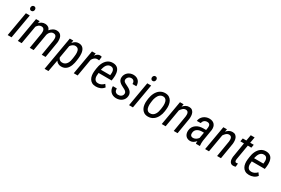

<svg xmlns="http://www.w3.org/2000/svg" viewBox="112 -2069 5305 3619"><g transform="rotate(30 2764.5 -259.0)"><path d="M129.4 -668C128.9 -660.6 129.9 -654.3 132.3 -647.9C134.3 -641.6 137.2 -635.7 141.6 -631.3C145.5 -626.5 150.4 -622.6 156.2 -620.1C162.1 -617.7 168.9 -616.2 176.3 -616.7C190.9 -617.2 202.6 -622.6 211.4 -632.8C219.7 -643.1 224.6 -655.3 225.1 -669.4C225.6 -676.8 224.6 -683.6 222.7 -689.9C220.2 -696.3 217.3 -701.7 213.4 -706.5C209 -710.9 204.1 -714.8 198.2 -717.8C191.9 -720.2 185.1 -721.7 177.7 -721.2C163.1 -720.7 151.4 -714.8 143.1 -704.6C134.8 -694.3 129.9 -682.1 129.4 -668ZM18.1 0H102.5L194.3 -528.3H109.9Z M398.9 -479.5 409.2 -528.8 330.6 -528.3 238.8 0H322.8L391.1 -396.5C402.3 -415.5 416 -431.2 432.1 -443.8C448.2 -456.1 467.8 -462.4 491.2 -461.9C507.3 -461.4 520 -457.5 529.3 -450.7C538.6 -443.4 545.9 -434.6 550.3 -423.8C554.7 -413.1 557.1 -400.9 557.6 -387.7C558.1 -374 558.1 -360.8 556.6 -347.7L498.5 0H583.5L643.6 -352.1V-354.5C645.5 -367.7 649.4 -380.4 655.8 -393.6C661.6 -406.7 669.4 -418.5 678.7 -428.7C688 -439 698.7 -447.3 710.9 -453.6C723.1 -460 736.3 -462.9 750.5 -462.4C767.1 -462.4 780.3 -459 790 -452.1C799.3 -445.3 806.6 -436.5 811 -425.8C815.4 -415 817.9 -402.8 818.4 -389.2C818.8 -375.5 818.4 -361.8 816.9 -348.1L759.3 0H842.8L900.9 -347.2C903.3 -370.1 903.3 -392.6 901.4 -415C899.4 -437.5 894 -458 885.7 -476.1C877 -494.1 864.3 -508.8 847.7 -520.5C830.6 -531.7 808.6 -538.1 781.7 -538.6C751.5 -539.1 724.6 -531.7 701.2 -517.6C677.2 -503.4 656.2 -484.9 637.7 -461.9C629.4 -486.8 615.7 -505.4 596.7 -518.1C577.1 -530.8 554.7 -537.6 528.8 -538.1C502.4 -538.6 478.5 -533.7 457.5 -523.4C436 -513.2 416.5 -498.5 398.9 -479.5Z M1386.2 -239.3 1392.6 -288.1C1394.5 -305.7 1396 -324.2 1396.5 -343.3C1397 -362.3 1396.5 -381.3 1394 -399.9C1391.6 -418 1387.7 -435.5 1381.8 -452.1C1376 -468.8 1367.7 -483.4 1357.4 -496.1C1347.2 -508.8 1334 -519 1317.9 -526.9C1301.8 -534.2 1282.7 -538.1 1259.8 -538.6C1231.9 -539.1 1208 -532.7 1187 -520.5C1166 -507.8 1147.5 -490.7 1131.3 -469.7L1141.1 -528.8L1065.4 -528.3L938.5 203.1H1022.5L1069.8 -50.8C1083 -30.8 1099.1 -15.6 1118.7 -5.9C1137.7 4.4 1159.2 9.8 1183.1 10.3C1206.5 10.7 1227.5 7.8 1246.1 1.5C1264.2 -5.4 1280.8 -14.6 1294.9 -26.9C1309.1 -39.1 1321.8 -53.2 1332 -69.8C1342.3 -85.9 1351.1 -103.5 1358.4 -122.1C1365.7 -140.6 1371.6 -160.2 1376 -180.2C1380.4 -200.2 1383.8 -219.7 1386.2 -239.3ZM1309.1 -289.1 1302.7 -238.8C1300.3 -218.3 1295.9 -197.3 1290.5 -176.3C1284.7 -155.3 1276.4 -136.2 1265.6 -119.1C1254.4 -102.1 1240.7 -87.9 1223.6 -77.6C1206.5 -67.4 1185.5 -62.5 1160.6 -63.5C1140.1 -64.5 1123.5 -70.3 1110.4 -80.6C1097.2 -90.8 1086.9 -105.5 1079.6 -124L1127 -399.9C1133.3 -408.7 1140.1 -417 1147.5 -424.8C1154.8 -432.1 1162.6 -439 1170.9 -444.3C1179.2 -449.7 1188 -454.1 1197.8 -457.5C1207.5 -460.9 1218.3 -462.4 1229.5 -461.9C1244.6 -461.4 1257.8 -458.5 1268.1 -453.1C1278.3 -447.8 1286.6 -440.4 1293 -431.6C1299.3 -422.4 1303.7 -412.1 1306.6 -400.4C1309.6 -388.7 1311.5 -376.5 1312.5 -363.8C1313 -350.6 1313 -337.9 1312.5 -325.2C1311.5 -312 1310.5 -300.3 1309.1 -289.1Z M1749.5 -447.8 1758.8 -531.7C1752.9 -533.2 1747.1 -535.2 1741.2 -536.6C1735.4 -538.1 1729 -538.6 1722.7 -539.1C1710.9 -539.6 1700.2 -538.1 1689.9 -534.7C1679.7 -531.2 1670.4 -526.9 1662.1 -521C1653.8 -514.6 1646 -507.8 1638.7 -500C1631.3 -491.7 1624.5 -483.4 1618.2 -474.6L1629.9 -528.8L1548.3 -528.3L1456.5 0H1541L1606.4 -378.4C1612.3 -388.7 1618.7 -398.4 1626 -407.7C1632.8 -416.5 1640.6 -424.3 1649.4 -431.2C1657.7 -437.5 1667.5 -442.9 1677.7 -446.8C1688 -450.2 1699.2 -452.1 1711.9 -452.1C1718.3 -452.1 1724.6 -451.7 1731 -451.2C1737.3 -450.2 1743.2 -449.2 1749.5 -447.8Z M1937.5 9.8C1971.2 10.3 2002.9 4.4 2033.7 -8.3C2064.5 -21 2089.8 -41 2110.8 -68.4L2071.3 -123.5C2062.5 -114.7 2053.7 -106.4 2044.4 -99.1C2035.2 -91.8 2024.9 -85.4 2014.6 -80.1C2004.4 -74.7 1993.2 -70.8 1981.9 -67.9C1970.2 -64.9 1958 -63.5 1945.3 -64C1922.9 -64.5 1905.3 -69.3 1892.1 -79.6C1878.9 -89.8 1869.6 -102.5 1863.8 -118.2C1857.4 -133.8 1854.5 -150.9 1854 -169.9C1853.5 -188.5 1855 -207 1857.9 -225.1L1859.9 -238.8L2143.1 -238.3L2150.4 -288.6C2152.8 -307.6 2154.3 -327.1 2154.8 -347.2C2155.3 -366.7 2153.8 -385.7 2150.9 -404.3C2147.9 -422.4 2143.1 -439.5 2136.7 -455.6C2130.4 -471.7 2121.1 -485.4 2109.9 -497.6C2098.1 -509.8 2084 -519 2066.9 -526.4C2049.8 -533.7 2029.3 -537.6 2005.9 -538.1C1981.9 -538.6 1960 -536.1 1940.4 -529.8C1920.4 -523.4 1902.8 -514.2 1887.2 -502.4C1871.1 -490.2 1857.4 -476.6 1845.2 -460.4C1833 -444.3 1822.3 -426.8 1813.5 -407.7C1804.7 -388.7 1797.4 -368.7 1792 -348.1C1786.6 -327.1 1782.2 -306.6 1779.8 -285.6L1772.5 -226.1C1769 -195.8 1769.5 -166.5 1773.4 -138.7C1777.3 -110.4 1785.6 -85.4 1798.8 -63.5C1811.5 -41.5 1829.1 -23.9 1852.1 -10.7C1875 2.4 1903.3 9.3 1937.5 9.8ZM2000.5 -464.4C2019 -463.4 2033.7 -458.5 2044.4 -449.7C2054.7 -440.4 2062.5 -429.2 2066.9 -416C2071.3 -402.3 2073.7 -387.7 2074.2 -371.6C2074.2 -355.5 2073.2 -339.8 2071.3 -324.7L2068.8 -312L1866.2 -312.5C1870.6 -330.6 1875.5 -348.6 1881.8 -367.2C1888.2 -385.7 1896.5 -402.3 1906.7 -417.5C1917 -432.1 1929.7 -443.8 1944.8 -452.6C1960 -461.4 1978.5 -465.3 2000.5 -464.4Z M2480 -139.2C2478.5 -126.5 2474.6 -115.7 2468.8 -106.4C2462.4 -97.2 2455.1 -89.4 2446.3 -83C2437 -76.7 2427.2 -71.8 2416 -68.8C2404.8 -65.9 2393.6 -64.5 2381.8 -64.5C2367.7 -64.5 2355.5 -66.9 2345.2 -71.8C2335 -76.2 2326.2 -83 2319.8 -91.3C2313.5 -99.6 2308.6 -109.4 2306.2 -120.6C2303.2 -131.8 2301.8 -144.5 2302.2 -157.7L2217.3 -158.2C2216.3 -133.3 2219.7 -110.8 2227.1 -90.8C2234.4 -70.3 2245.6 -52.7 2259.8 -38.1C2273.9 -23.4 2291 -11.7 2311 -3.4C2331.1 4.9 2353.5 9.3 2377.9 9.8C2401.9 10.3 2424.8 7.3 2446.8 0.5C2468.8 -6.3 2487.8 -16.6 2504.9 -29.8C2521.5 -43 2535.2 -59.1 2545.9 -78.6C2556.2 -98.1 2562.5 -120.6 2564 -145.5C2565.4 -168 2562 -187.5 2554.7 -203.6C2547.4 -219.7 2537.1 -234.4 2523.9 -246.6C2510.7 -258.8 2496.1 -270 2479 -279.3C2461.9 -288.6 2444.8 -297.9 2427.2 -306.2C2418 -310.5 2409.2 -314.9 2399.9 -319.8C2390.6 -324.2 2382.8 -329.6 2376 -335.9C2368.7 -342.3 2363.3 -349.6 2359.9 -357.9C2356 -366.2 2355 -376 2356.4 -387.2C2357.9 -398.9 2361.8 -409.7 2367.2 -418.9C2372.6 -428.2 2378.9 -436.5 2387.2 -443.4C2395 -449.7 2404.3 -455.1 2414.6 -458.5C2424.8 -461.9 2436 -463.4 2447.8 -463.4C2460 -462.9 2470.7 -460.4 2480 -456.1C2488.8 -451.2 2496.1 -444.8 2502 -437C2507.3 -429.2 2511.7 -419.9 2514.2 -409.7C2516.6 -399.4 2517.6 -388.7 2517.1 -377.4H2600.6C2601.6 -400.4 2598.6 -421.9 2592.3 -441.4C2585.9 -460.9 2576.2 -478 2563.5 -492.2C2550.3 -506.3 2534.7 -517.1 2516.1 -525.4C2497.1 -533.2 2476.1 -537.6 2452.6 -538.1C2429.7 -538.6 2408.2 -535.2 2387.2 -528.3C2366.2 -521 2347.2 -510.7 2331.1 -497.6C2314.9 -483.9 2301.8 -467.3 2291.5 -448.2C2281.2 -429.2 2275.4 -407.7 2273.9 -384.3C2272.5 -362.8 2275.4 -344.2 2282.2 -328.6C2289.1 -313 2298.8 -299.3 2311 -287.6C2323.2 -275.9 2336.9 -265.6 2353 -256.3C2368.7 -247.1 2384.8 -238.3 2401.9 -230C2411.1 -225.6 2420.4 -220.7 2430.7 -215.3C2440.9 -210 2449.7 -203.6 2457.5 -196.3C2465.3 -189 2471.7 -180.7 2476.1 -171.4C2480.5 -162.1 2481.4 -151.4 2480 -139.2Z M2771 -668C2770.5 -660.6 2771.5 -654.3 2773.9 -647.9C2775.9 -641.6 2778.8 -635.7 2783.2 -631.3C2787.1 -626.5 2792 -622.6 2797.9 -620.1C2803.7 -617.7 2810.5 -616.2 2817.9 -616.7C2832.5 -617.2 2844.2 -622.6 2853 -632.8C2861.3 -643.1 2866.2 -655.3 2866.7 -669.4C2867.2 -676.8 2866.2 -683.6 2864.3 -689.9C2861.8 -696.3 2858.9 -701.7 2855 -706.5C2850.6 -710.9 2845.7 -714.8 2839.8 -717.8C2833.5 -720.2 2826.7 -721.7 2819.3 -721.2C2804.7 -720.7 2793 -714.8 2784.7 -704.6C2776.4 -694.3 2771.5 -682.1 2771 -668ZM2659.7 0H2744.1L2835.9 -528.3H2751.5Z M2911.6 -287.6 2905.8 -238.8C2902.3 -210 2902.8 -180.7 2906.7 -151.4C2910.2 -122.1 2918.5 -95.7 2931.2 -72.3C2943.8 -48.3 2961.4 -29.3 2983.9 -14.2C3006.3 1 3034.7 8.8 3068.4 9.8C3092.3 10.3 3114.3 7.8 3134.3 1.5C3154.3 -4.9 3172.4 -13.7 3188.5 -24.9C3204.6 -36.1 3219.2 -49.8 3232.4 -65.9C3245.1 -82 3256.3 -99.1 3265.6 -117.7C3274.9 -136.2 3282.7 -155.8 3289.1 -176.8C3294.9 -197.3 3299.3 -217.8 3302.2 -238.8L3308.1 -288.6C3311.5 -317.9 3311 -347.2 3307.1 -376.5C3303.2 -405.8 3294.9 -432.1 3282.7 -456.1C3270 -479.5 3252.4 -499 3230 -514.2C3207.5 -529.3 3179.2 -537.1 3145.5 -538.1C3121.6 -538.6 3100.1 -536.1 3080.1 -529.8C3060.1 -523.4 3041.5 -514.6 3025.4 -503.4C3009.3 -491.7 2994.6 -478 2981.9 -461.9C2968.8 -445.8 2957.5 -428.2 2948.2 -409.2C2939 -390.1 2931.2 -370.6 2925.3 -350.1C2918.9 -329.1 2914.6 -308.6 2911.6 -287.6ZM2989.7 -238.3 2996.1 -288.6C2997.6 -301.3 3000.5 -314.5 3003.9 -328.6C3007.3 -342.3 3012.2 -356 3017.6 -369.1C3022.9 -382.3 3029.3 -394.5 3037.1 -406.7C3044.4 -418.5 3053.2 -428.7 3063.5 -437.5C3073.7 -446.3 3085 -453.1 3097.7 -458C3110.4 -462.9 3124.5 -464.8 3140.1 -464.4C3154.8 -463.9 3167 -460.4 3177.2 -454.6C3187.5 -448.7 3195.8 -440.9 3202.6 -431.6C3209 -422.4 3214.4 -411.6 3217.8 -399.9C3221.2 -387.7 3223.6 -375.5 3225.1 -362.8C3226.6 -349.6 3227.1 -336.9 3226.6 -324.2C3226.1 -311.5 3225.1 -299.8 3224.1 -289.1L3217.8 -238.8C3215.3 -218.3 3210.9 -197.3 3204.6 -176.3C3198.2 -155.3 3189.9 -136.2 3178.7 -119.1C3167.5 -102.1 3153.3 -87.9 3136.2 -77.6C3119.1 -67.4 3098.1 -62.5 3073.2 -63.5C3058.6 -64 3046.4 -67.4 3036.1 -73.2C3025.9 -79.1 3017.6 -86.9 3011.2 -96.2C3004.9 -105.5 2999.5 -115.7 2996.1 -127.9C2992.7 -139.6 2990.2 -151.9 2988.8 -165C2987.3 -177.7 2986.8 -190.4 2987.3 -203.1C2987.8 -215.3 2988.3 -227.1 2989.7 -238.3Z M3531.2 -471.2 3542.5 -528.8 3463.4 -528.3 3371.6 0H3456.1L3522.5 -384.3C3528.8 -393.6 3535.6 -403.3 3543 -412.6C3550.3 -421.9 3558.1 -430.7 3567.4 -438C3576.2 -445.3 3585.9 -451.7 3596.7 -456.1C3606.9 -460.4 3618.7 -462.9 3630.9 -462.4C3647 -461.9 3659.2 -458.5 3668 -451.2C3676.8 -443.8 3683.1 -434.6 3687 -423.3C3690.4 -412.1 3692.4 -399.4 3692.4 -386.2C3692.4 -373 3691.9 -359.9 3690.4 -347.7L3632.3 0H3716.3L3773.9 -346.2C3776.4 -367.7 3776.9 -389.6 3775.4 -412.1C3773.9 -434.6 3769 -455.1 3761.2 -473.6C3752.9 -492.2 3741.2 -507.3 3725.6 -519.5C3709.5 -531.7 3688.5 -537.6 3662.1 -538.1C3635.3 -538.6 3610.8 -532.2 3589.4 -520C3567.4 -507.3 3548.3 -491.2 3531.2 -471.2Z M4114.7 0H4199.7L4200.7 -8.3C4199.2 -26.9 4198.2 -44.9 4197.8 -62C4197.3 -79.1 4198.2 -96.7 4201.2 -115.2L4244.1 -375.5C4246.6 -399.9 4245.1 -421.9 4240.2 -441.9C4235.4 -461.9 4227.1 -479 4214.8 -493.2C4202.6 -507.3 4187.5 -518.1 4168.9 -526.4C4149.9 -534.2 4128.4 -538.1 4103.5 -538.6C4080.6 -539.1 4058.1 -535.6 4036.6 -528.3C4014.6 -521 3995.1 -510.3 3978 -496.6C3960.9 -482.4 3946.3 -465.8 3935.1 -446.8C3923.8 -427.2 3917 -405.8 3914.6 -381.8L3998 -382.3C4000.5 -394.5 4004.4 -405.3 4009.8 -415.5C4015.1 -425.8 4022.5 -434.6 4030.8 -441.9C4039.1 -449.2 4048.3 -454.6 4059.1 -458.5C4069.8 -462.4 4081.5 -464.4 4094.7 -464.4C4108.9 -464.4 4120.1 -462.4 4129.4 -458C4138.7 -453.6 4145.5 -447.3 4150.9 -439.9C4155.8 -432.1 4159.2 -422.9 4160.6 -412.1C4162.1 -401.4 4162.1 -389.6 4160.6 -377L4152.3 -320.8H4089.4C4061 -320.8 4033.7 -317.4 4007.3 -310.1C3981 -302.7 3957.5 -291.5 3937 -276.4C3916 -261.2 3898.9 -242.7 3885.7 -220.2C3872.6 -197.3 3864.7 -170.9 3862.8 -140.1C3861.3 -118.7 3863.3 -98.6 3868.7 -80.6C3873.5 -62.5 3881.3 -46.4 3892.6 -33.2C3903.8 -19.5 3917.5 -8.8 3934.6 -1.5C3951.2 6.3 3970.7 10.3 3993.2 10.3C4005.9 10.3 4018.1 8.3 4029.3 4.9C4040.5 1.5 4051.3 -3.4 4061.5 -9.8C4071.3 -15.6 4080.6 -22.9 4089.4 -31.2C4098.1 -39.6 4106.4 -48.3 4114.3 -57.6C4113.3 -47.9 4112.8 -38.1 4112.3 -28.8C4111.8 -19.5 4112.8 -9.8 4114.7 0ZM4010.7 -67.9C3997.6 -67.9 3986.8 -69.8 3978.5 -74.2C3970.2 -78.1 3963.4 -84 3959 -91.3C3954.1 -98.6 3951.2 -106.9 3949.7 -117.2C3948.2 -127.4 3948.7 -138.2 3950.2 -150.4C3952.6 -169.9 3958.5 -186.5 3968.3 -200.2C3977.5 -213.4 3989.7 -224.6 4003.9 -232.9C4018.1 -241.2 4034.2 -247.1 4051.3 -251C4068.4 -254.9 4085.9 -256.8 4103.5 -256.8L4142.1 -256.3L4120.1 -129.9C4113.8 -121.1 4106.4 -112.8 4098.6 -105.5C4090.3 -97.7 4082 -90.8 4072.8 -85.4C4063.5 -80.1 4053.7 -75.7 4043.5 -72.8C4033.2 -69.3 4022 -67.9 4010.7 -67.9Z M4475.1 -471.2 4486.3 -528.8 4407.2 -528.3 4315.4 0H4399.9L4466.3 -384.3C4472.7 -393.6 4479.5 -403.3 4486.8 -412.6C4494.1 -421.9 4502 -430.7 4511.2 -438C4520 -445.3 4529.8 -451.7 4540.5 -456.1C4550.8 -460.4 4562.5 -462.9 4574.7 -462.4C4590.8 -461.9 4603 -458.5 4611.8 -451.2C4620.6 -443.8 4627 -434.6 4630.9 -423.3C4634.3 -412.1 4636.2 -399.4 4636.2 -386.2C4636.2 -373 4635.7 -359.9 4634.3 -347.7L4576.2 0H4660.2L4717.8 -346.2C4720.2 -367.7 4720.7 -389.6 4719.2 -412.1C4717.8 -434.6 4712.9 -455.1 4705.1 -473.6C4696.8 -492.2 4685.1 -507.3 4669.4 -519.5C4653.3 -531.7 4632.3 -537.6 4606 -538.1C4579.1 -538.6 4554.7 -532.2 4533.2 -520C4511.2 -507.3 4492.2 -491.2 4475.1 -471.2Z M4991.7 -528.3 5014.2 -656.2H4930.2L4907.7 -528.3H4830.1L4817.4 -458.5H4896L4842.3 -131.3C4840.8 -116.2 4840.8 -100.1 4842.3 -84C4843.8 -67.4 4847.2 -52.2 4853.5 -38.6C4859.4 -24.9 4868.2 -13.7 4879.9 -4.9C4891.1 4.4 4906.7 8.8 4925.8 8.8C4944.3 9.3 4962.9 6.3 4981 0L4988.3 -73.7C4982.9 -72.3 4977.1 -71.3 4971.2 -70.3C4964.8 -68.8 4959 -68.4 4953.1 -68.8C4944.8 -68.8 4938.5 -70.8 4934.1 -75.2C4929.7 -79.1 4926.8 -84 4925.3 -90.3C4923.8 -96.7 4922.9 -103 4923.3 -110.4C4923.3 -117.2 4923.8 -123.5 4924.3 -129.9L4980 -458.5H5057.1L5069.3 -528.3Z M5271.5 9.8C5305.2 10.3 5336.9 4.4 5367.7 -8.3C5398.4 -21 5423.8 -41 5444.8 -68.4L5405.3 -123.5C5396.5 -114.7 5387.7 -106.4 5378.4 -99.1C5369.1 -91.8 5358.9 -85.4 5348.6 -80.1C5338.4 -74.7 5327.1 -70.8 5315.9 -67.9C5304.2 -64.9 5292 -63.5 5279.3 -64C5256.8 -64.5 5239.3 -69.3 5226.1 -79.6C5212.9 -89.8 5203.6 -102.5 5197.8 -118.2C5191.4 -133.8 5188.5 -150.9 5188 -169.9C5187.5 -188.5 5189 -207 5191.9 -225.1L5193.8 -238.8L5477.1 -238.3L5484.4 -288.6C5486.8 -307.6 5488.3 -327.1 5488.8 -347.2C5489.3 -366.7 5487.8 -385.7 5484.9 -404.3C5481.9 -422.4 5477.1 -439.5 5470.7 -455.6C5464.4 -471.7 5455.1 -485.4 5443.8 -497.6C5432.1 -509.8 5418 -519 5400.9 -526.4C5383.8 -533.7 5363.3 -537.6 5339.8 -538.1C5315.9 -538.6 5293.9 -536.1 5274.4 -529.8C5254.4 -523.4 5236.8 -514.2 5221.2 -502.4C5205.1 -490.2 5191.4 -476.6 5179.2 -460.4C5167 -444.3 5156.2 -426.8 5147.5 -407.7C5138.7 -388.7 5131.3 -368.7 5126 -348.1C5120.6 -327.1 5116.2 -306.6 5113.8 -285.6L5106.4 -226.1C5103 -195.8 5103.5 -166.5 5107.4 -138.7C5111.3 -110.4 5119.6 -85.4 5132.8 -63.5C5145.5 -41.5 5163.1 -23.9 5186 -10.7C5209 2.4 5237.3 9.3 5271.5 9.8ZM5334.5 -464.4C5353 -463.4 5367.7 -458.5 5378.4 -449.7C5388.7 -440.4 5396.5 -429.2 5400.9 -416C5405.3 -402.3 5407.7 -387.7 5408.2 -371.6C5408.2 -355.5 5407.2 -339.8 5405.3 -324.7L5402.8 -312L5200.2 -312.5C5204.6 -330.6 5209.5 -348.6 5215.8 -367.2C5222.2 -385.7 5230.5 -402.3 5240.7 -417.5C5251 -432.1 5263.7 -443.8 5278.8 -452.6C5293.9 -461.4 5312.5 -465.3 5334.5 -464.4Z"/></g></svg>

Font: Roboto Condensed
Style: Italic
Weight: 400
Designer: Google
Version: Version 1.000;PS 001.000;hotconv 1.0.88;makeotf.lib2.5.64775